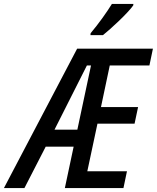

<svg xmlns="http://www.w3.org/2000/svg" viewBox="-84 -963 803 983"><path d="M-64 0 311 -714H699L681 -628H478L433 -415H623L605 -330H415L363 -86H566L548 0H248L293 -212H150L41 0ZM195 -299H312L382 -628H361ZM380 -793Q411 -830 439.5 -869.5Q468 -909 489 -943H599L598 -935Q588 -921 568.5 -900Q549 -879 525.5 -856.5Q502 -834 480 -814.5Q458 -795 443 -783H379Z"/></svg>

Font: Noto Sans Condensed Medium
Style: Italic
Weight: 500
Width: 3
Italic angle: -12°
Designer: Monotype Design Team
Foundry: Monotype Imaging Inc.
Version: Version 2.013; ttfautohint (v1.8.4.7-5d5b)